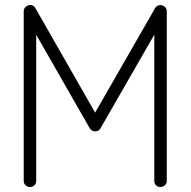

<svg xmlns="http://www.w3.org/2000/svg" viewBox="-20 -736 763 769"><path d="M100 13Q90 13 82.5 6Q75 -1 75 -11V-690Q75 -708 94 -715Q112 -720 122 -703L361 -285L601 -703Q605 -711 613.5 -714Q622 -717 629 -715Q648 -708 648 -690V-11Q648 -1 640.5 6Q633 13 622 13Q612 13 605 6Q598 -1 598 -11V-597L383 -223Q377 -210 361 -210Q347 -210 339 -223L125 -597V-11Q125 -1 118 6Q111 13 100 13Z"/></svg>

Font: Zen Kurenaido
Style: Regular
Weight: 400
Designer: Yoshimichi Ohira
Foundry: Positype
Version: Version 1.001